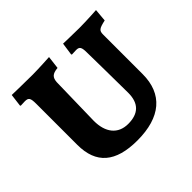

<svg xmlns="http://www.w3.org/2000/svg" viewBox="-129 -654 812 812"><g transform="rotate(-45 277.0 -248.0)"><path d="M268 9C407 9 482 -55 482 -174V-410C482 -434 489 -439 529 -448L534 -505C534 -505 475 -501 431 -501C401 -501 335 -503 335 -503L327 -447L329 -444C329 -444 346 -445 355 -445C375 -445 380 -437 380 -403C380 -403 383 -212 383 -161C383 -99 352 -68 290 -68C229 -68 196 -111 196 -180L201 -407C203 -433 213 -444 246 -447L253 -505C253 -505 186 -501 152 -501C101 -501 28 -503 28 -503L21 -447L23 -444C23 -444 40 -445 48 -445C70 -445 75 -438 75 -403V-158C75 -45 138 9 268 9Z"/></g></svg>

Font: Alegreya SC
Style: Bold
Weight: 700
Designer: Juan Pablo del Peral
Foundry: Huerta Tipografica
Version: Version 2.007;PS 002.007;hotconv 1.0.88;makeotf.lib2.5.64775